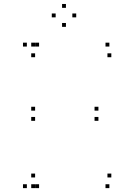

<svg xmlns="http://www.w3.org/2000/svg" viewBox="-20 -960 660 990"><path d="M181.5 -720V-740H161.5V-720ZM118.5 -720V-740H98.5V-720ZM118.5 10V-10H98.5V10ZM181.5 10V-10H161.5V10ZM161 -45V-65H141V-45ZM161 10V-10H141V10ZM544 10V-10H524V10ZM554 -45V-65H534V-45ZM161 -389.5V-409.5H141V-389.5ZM161 -337V-357H141V-337ZM487.5 -337V-357H467.5V-337ZM487.5 -389.5V-409.5H467.5V-389.5ZM544 -720V-740H524V-720ZM161 -720V-740H141V-720ZM161 -665V-685H141V-665ZM554 -665V-685H534V-665ZM373 -870.5V-890.5H353V-870.5ZM320 -919.5V-939.5H300V-919.5ZM267 -870.5V-890.5H247V-870.5ZM320 -821.5V-841.5H300V-821.5Z"/></svg>

Font: Monaspace Argon Dots Var
Style: Regular
Weight: 400
Designer: Riley Cran and the Lettermatic Team
Version: Version 1.100 (Monaspace Argon Dots)